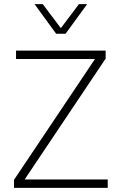

<svg xmlns="http://www.w3.org/2000/svg" viewBox="-20 -914 593 934"><path d="M48 0V-39L442 -627H58V-668H494V-629L100 -41H504V0ZM253 -750 148 -894H188L276 -777L364 -894H404L299 -750Z"/></svg>

Font: Gantari ExtraLight
Style: Regular
Weight: 250
Designer: Anugrah Pasau
Foundry: Lafontype
Version: Version 1.000